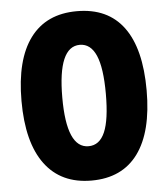

<svg xmlns="http://www.w3.org/2000/svg" viewBox="-53 -772 726 830"><g transform="rotate(-5 310.5 -357.5)"><path d="M582 -358Q582 -178 513 -84Q444 10 311 10Q179 10 109 -84.5Q39 -179 39 -359Q39 -538 108.5 -631.5Q178 -725 311 -725Q445 -725 513.5 -632Q582 -539 582 -358ZM216 -358Q216 -139 311 -139Q359 -139 382 -192.5Q405 -246 405 -358Q405 -471 381.5 -525Q358 -579 311 -579Q216 -579 216 -358Z"/></g></svg>

Font: Noto Sans Sinhala ExtraCondensed Black
Style: Regular
Weight: 900
Width: 2
Designer: Jelle Bosma - Monotype Design Team
Foundry: Monotype Imaging Inc.
Version: Version 2.006; ttfautohint (v1.8.4.7-5d5b)